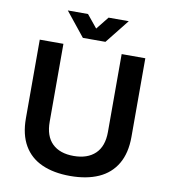

<svg xmlns="http://www.w3.org/2000/svg" viewBox="-94 -947 912 1039"><g transform="rotate(10 362.0 -428.0)"><path d="M361 12Q271 12 206 -17Q141 -46 106.5 -105.5Q72 -165 72 -254V-686H202V-258Q202 -179 243.5 -138.5Q285 -98 361 -98Q437 -98 479.5 -138.5Q522 -179 522 -258V-686H652V-254Q652 -165 617 -105.5Q582 -46 517 -17Q452 12 361 12ZM194 -868H305L390 -764L334 -763L418 -868H529L424 -736H300Z"/></g></svg>

Font: Archivo Variable SemiBold
Style: Regular
Weight: 600
Designer: Hector Gatti
Foundry: Omnibus-Type
Version: Version 2.001